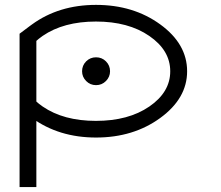

<svg xmlns="http://www.w3.org/2000/svg" viewBox="-20 -775 889 771"><path d="M99.6 -395.5Q119.1 -369.6 151.4 -347.2Q235.4 -289.6 365.2 -289.6Q495.6 -289.6 579.6 -347.2Q663.6 -404.8 663.6 -488.8Q663.6 -572.8 579.6 -630.6Q495.6 -688.5 365.2 -688.5Q235.4 -688.5 151.4 -630.9Q119.1 -608.4 99.6 -582.5V-670.4Q103.5 -673.3 108.4 -676.8Q216.3 -755.4 365.7 -755.4Q515.6 -755.4 623.5 -677Q731.4 -598.6 731.4 -488.8Q731.4 -379.9 623.5 -301.3Q515.6 -222.7 365.7 -222.7Q216.3 -222.7 108.4 -301.3Q103.5 -304.7 99.6 -307.6ZM365.7 -544.9Q389.2 -544.9 405.5 -528.6Q421.9 -512.2 421.9 -488.8Q421.9 -466.3 405.5 -449.7Q389.2 -433.1 365.7 -433.1Q342.3 -433.1 325.9 -449.7Q309.6 -466.3 309.6 -488.8Q309.6 -512.2 325.9 -528.6Q342.3 -544.9 365.7 -544.9ZM126 -670.4V-23.9H58.6V-639.6L99.6 -670.4Z"/></svg>

Font: Stelpolvo Sans Regula
Style: Regular
Weight: 400
Designer: Itomi Saki
Foundry: Itomi Saki
Version: Version 1.003;December 30, 2023;FontCreator 15.0.0.2927 64-b